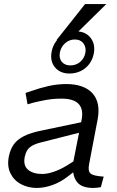

<svg xmlns="http://www.w3.org/2000/svg" viewBox="-20 -921 579 948"><path d="M478 3Q468 5 458.5 6Q449 7 441 7Q384 7 361.5 -21Q339 -49 341 -91L339 -107L383 -330Q393 -381 368.5 -407.5Q344 -434 284 -434Q243 -434 207.5 -427.5Q172 -421 144 -414L116 -406L106 -462L136 -472Q175 -486 218.5 -496Q262 -506 308 -506Q351 -506 383.5 -494.5Q416 -483 436.5 -460.5Q457 -438 463.5 -405.5Q470 -373 462 -331L420 -111Q413 -76 427.5 -64Q442 -52 492 -49ZM162 7Q119 7 84 -11.5Q49 -30 31.5 -65.5Q14 -101 24 -150Q31 -184 48 -208Q65 -232 98.5 -249Q132 -266 188 -277L403 -322L392 -271L191 -220Q160 -213 141.5 -203Q123 -193 114.5 -179Q106 -165 102 -146Q94 -103 119 -82.5Q144 -62 188 -62Q213 -62 244.5 -72.5Q276 -83 309 -103L365 -138L370 -92L314 -49Q278 -21 238 -7Q198 7 162 7ZM323 -558Q277 -558 251.5 -588.5Q226 -619 235 -666Q241 -697 258.5 -719Q276 -741 302 -753.5Q328 -766 357 -766Q402 -766 427 -734.5Q452 -703 443 -656Q437 -626 420 -604Q403 -582 378 -570Q353 -558 323 -558ZM327 -598Q356 -598 376 -615.5Q396 -633 401 -658Q407 -686 392.5 -706Q378 -726 349 -726Q323 -726 302.5 -708.5Q282 -691 276 -664Q270 -634 285 -616Q300 -598 327 -598ZM259 -723 400 -901H505L324 -723Z"/></svg>

Font: REM Light
Style: Italic
Weight: 300
Italic angle: -11°
Designer: Octavio Pardo
Foundry: Ashler Design
Version: Version 1.005;gftools[0.9.28]